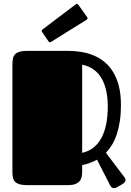

<svg xmlns="http://www.w3.org/2000/svg" viewBox="-20 -967 686 1003"><path d="M486.8 -132.8Q468.3 -122.6 449 -115.7Q429.7 -108.9 409.2 -104.5V-67.9Q409.2 -52.2 405.8 -39.8Q402.3 -27.3 393.8 -18.6Q385.3 -9.8 371.3 -4.9Q357.4 0 336.4 0H120.1Q96.7 0 82 -4.4Q67.4 -8.8 59.1 -17.1Q50.8 -25.4 47.9 -38.1Q44.9 -50.8 44.9 -67.9V-632.8Q44.9 -649.9 47.9 -662.6Q50.8 -675.3 59.1 -683.8Q67.4 -692.4 82 -696.8Q96.7 -701.2 120.1 -701.2H337.9Q373 -701.2 407 -695.3Q440.9 -689.5 471.4 -676.5Q502 -663.6 527.6 -642.1Q553.2 -620.6 572 -589.1Q590.8 -557.6 601.3 -515.6Q611.8 -473.6 611.8 -418.9Q611.8 -372.1 606 -334Q600.1 -295.9 589.8 -265.1Q579.6 -234.4 565.2 -210.7Q550.8 -187 533.2 -168.9L630.9 -40Q635.7 -33.2 635.7 -26.9Q635.7 -19.5 630.6 -14.2Q625.5 -8.8 619.6 -5.4L590.3 11.7Q586.9 13.7 583.3 14.9Q579.6 16.1 575.7 16.1Q570.3 16.1 564.9 12.7Q559.6 9.3 555.2 1ZM543 -410.2Q543 -454.1 535.2 -491.2Q527.3 -528.3 511.2 -556.6Q495.1 -585 469.7 -603.5Q444.3 -622.1 409.2 -628.9V-168.5Q444.3 -176.3 469.7 -197Q495.1 -217.8 511.2 -249Q527.3 -280.3 535.2 -321Q543 -361.8 543 -410.2ZM248 -749Q246.1 -748 244.6 -747.1Q243.2 -746.1 241.7 -746.1Q236.3 -746.1 233.4 -751L200.7 -798.8Q197.8 -802.2 197.8 -805.7Q197.8 -809.1 202.1 -813L375 -943.8Q378.4 -946.8 381.8 -946.8Q385.3 -946.8 389.2 -942.4L434.1 -878.9Q437.5 -875 437.5 -871.6Q437.5 -867.2 433.1 -864.3Z"/></svg>

Font: Fascinate
Style: Regular
Weight: 900
Designer: Astigmatic (AOETI)
Foundry: Astigmatic (AOETI)
Version: Version 1.000